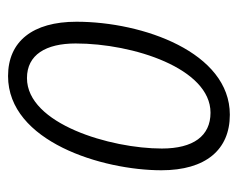

<svg xmlns="http://www.w3.org/2000/svg" viewBox="-77 -504 591 477"><g transform="rotate(-90 218.5 -265.5)"><path d="M172 10C327 10 403 -206 403 -371C403 -480 354 -541 268 -541C105 -541 34 -306 34 -160C34 -50 85 10 172 10ZM177 -38C119 -38 88 -81 88 -159C88 -286 149 -494 263 -494C321 -494 349 -447 349 -373C349 -230 287 -38 177 -38Z"/></g></svg>

Font: Noto Sans Condensed Light
Style: Italic
Weight: 300
Width: 3
Italic angle: -12°
Designer: Monotype Design Team
Foundry: Monotype Imaging Inc.
Version: Version 2.013